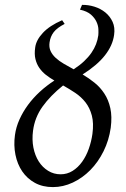

<svg xmlns="http://www.w3.org/2000/svg" viewBox="-20 -744 513 783"><path d="M356.9 -197.8Q362.8 -241.7 354.5 -272.9Q346.2 -304.2 328.6 -326.7Q311 -349.1 286.9 -365.2Q262.7 -381.3 237.3 -395.5Q185.1 -353.5 153.3 -309.1Q121.6 -264.6 114.7 -210.9Q109.9 -174.3 116.2 -142.1Q122.6 -109.9 137.9 -85.7Q153.3 -61.5 176.3 -47.4Q199.2 -33.2 227.1 -33.2Q253.9 -33.2 276.1 -47.1Q298.3 -61 314.9 -84.2Q331.5 -107.4 342 -137Q352.5 -166.5 356.9 -197.8ZM243.7 -646.5Q212.4 -630.4 199 -612.8Q185.5 -595.2 182.1 -571.3Q179.2 -551.3 186.3 -535.9Q193.4 -520.5 207.3 -507.8Q221.2 -495.1 240 -484.1Q258.8 -473.1 280.3 -461.4Q305.2 -477.5 323 -494.4Q340.8 -511.2 352.8 -528.6Q364.7 -545.9 371.6 -563.7Q378.4 -581.5 380.9 -600.1Q381.8 -608.9 381.3 -623.8Q380.9 -638.7 373.8 -654.5Q366.7 -670.4 351.1 -684.3Q335.4 -698.2 306.2 -704.6L314.5 -724.1Q339.8 -724.6 365 -716.8Q390.1 -709 409.4 -693.4Q428.7 -677.7 439.2 -654.8Q449.7 -631.8 445.3 -601.6Q439.5 -558.6 408.2 -518.6Q377 -478.5 316.9 -440.4Q342.3 -425.3 365.5 -406.7Q388.7 -388.2 405.5 -362.5Q422.4 -336.9 429.9 -303Q437.5 -269 431.6 -223.1Q424.3 -171.4 402.3 -127.2Q380.4 -83 348.4 -50.5Q316.4 -18.1 276.9 0.5Q237.3 19 195.8 19Q153.8 19 122.3 1.7Q90.8 -15.6 70.8 -44.9Q50.8 -74.2 43 -112.8Q35.2 -151.4 41 -193.4Q45.4 -225.6 59.3 -256.6Q73.2 -287.6 94.2 -316.2Q115.2 -344.7 142.6 -369.9Q169.9 -395 201.7 -415.5Q183.1 -426.3 167.2 -438.7Q151.4 -451.2 140.4 -467Q129.4 -482.9 124.5 -503.2Q119.6 -523.4 123.5 -550.3Q127.4 -580.6 155 -610.1Q182.6 -639.6 233.4 -661.6Z"/></svg>

Font: Gentium
Style: Italic
Weight: 400
Italic angle: -7°
Designer: J. Victor Gaultney
Version: Version 1.02; 2005; OFL release